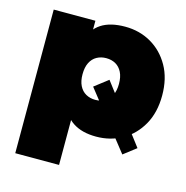

<svg xmlns="http://www.w3.org/2000/svg" viewBox="-110 -660 925 957"><g transform="rotate(15 353.0 -181.5)"><path d="M420 10Q347 10 300.5 -20.5Q254 -51 232 -113.5Q210 -176 210 -273Q210 -372 230.5 -434.5Q251 -497 297 -527Q343 -557 420 -557Q494 -557 554 -522.5Q614 -488 650 -424.5Q686 -361 686 -273Q686 -185 650 -121.5Q614 -58 554 -24Q494 10 420 10ZM53 194V-547H268V-473L269 -273L279 -73V194ZM369 -166Q397 -166 418 -178Q439 -190 451 -214Q463 -238 463 -273Q463 -309 451 -333Q439 -357 418 -369Q397 -381 369 -381Q342 -381 320.5 -369Q299 -357 287 -333Q275 -309 275 -273Q275 -238 287 -214Q299 -190 320.5 -178Q342 -166 369 -166ZM635 12 570 62 342 -227 412 -281Z"/></g></svg>

Font: MOST Montserrat Black
Style: Regular
Weight: 900
Designer: Julieta Ulanovsky
Foundry: Julieta Ulanovsky
Version: Version 8.000;March 11, 2024;FontCreator 15.0.0.2926 64-bit